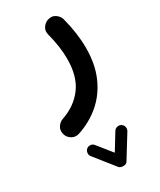

<svg xmlns="http://www.w3.org/2000/svg" viewBox="-211 -360 810 975"><g transform="rotate(-30 194.0 127.5)"><path d="M304.2 361.3Q314.5 367.7 317.4 380.1Q320.3 392.6 314 403.3L232.9 534.7Q226.1 546.4 208.5 546.4Q190.9 546.4 183.1 537.1L89.4 419.4Q82 410.2 83.5 397.5Q85 384.8 94.2 377Q104 369.1 116.7 370.6Q129.4 372.1 136.7 381.8L204.1 465.8L262.2 371.1Q268.6 360.8 281.2 357.9Q293.9 355 304.2 361.3ZM245.6 -288.1Q272.5 -297.9 293 -284.2Q313.5 -270.5 318.4 -250Q343.8 -153.8 343.8 -68.4Q343.8 26.4 312.5 98.1Q281.2 169.9 225.3 218.3Q169.4 266.6 96.2 291Q71.3 299.3 51.3 287.1Q31.2 274.9 25.4 255.4Q17.6 229.5 29.8 210.7Q42 191.9 60.1 185.5Q141.1 158.2 187.3 96.4Q233.4 34.7 233.4 -68.4Q233.4 -138.7 211.4 -222.7Q205.1 -247.1 217 -264.4Q229 -281.7 245.6 -288.1Z"/></g></svg>

Font: Mikhak SemiBold
Style: Regular
Weight: 600
Designer: Amin Abedi
Version: Version 3.3